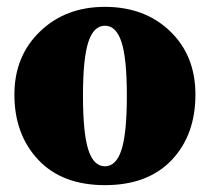

<svg xmlns="http://www.w3.org/2000/svg" viewBox="-20 -525 612 560"><path d="M222 -246Q222 -137 237.5 -88.5Q253 -40 286 -40Q319 -40 334.5 -88.5Q350 -137 350 -246Q350 -354 334.5 -402Q319 -450 286 -450Q253 -450 237.5 -402Q222 -354 222 -246ZM286 -505Q402 -505 476 -434Q550 -363 550 -249Q550 -131 480.5 -58Q411 15 286 15Q161 15 91.5 -59Q22 -133 22 -249Q22 -361 96.5 -433Q171 -505 286 -505Z"/></svg>

Font: TypoPRO Source Serif Pro
Style: Regular
Weight: 900
Designer: Frank Grießhammer
Foundry: Adobe Systems Incorporated
Version: Version 1.017;PS 1.0;hotconv 1.0.79;makeotf.lib2.5.61930